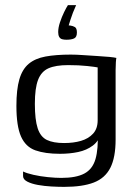

<svg xmlns="http://www.w3.org/2000/svg" viewBox="-20 -615 528 749"><path d="M230 114Q208 114 180.5 112.5Q153 111 128 106.5Q103 102 86.5 93.5Q70 85 70 72Q70 68 70 62Q70 56 70 54Q84 61 110.5 67Q137 73 167 76Q197 79 219 79Q277 79 309 62Q341 45 352.5 5.5Q364 -34 361 -99H376Q366 -65 342 -47Q318 -29 285 -22Q252 -15 214 -15Q156 -15 118 -28.5Q80 -42 62 -82.5Q44 -123 44 -202Q44 -266 55.5 -305.5Q67 -345 92 -366Q117 -387 157.5 -394.5Q198 -402 256 -402Q278 -402 305 -400Q332 -398 359 -396.5Q386 -395 406.5 -393Q427 -391 434 -389Q433 -386 432 -372.5Q431 -359 431 -341.5Q431 -324 431 -308V-71Q431 -1 410.5 39.5Q390 80 346 97Q302 114 230 114ZM230 -57Q267 -57 296 -65.5Q325 -74 343 -93.5Q361 -113 361 -146V-352Q352 -354 320 -357.5Q288 -361 246 -361Q197 -361 169 -348.5Q141 -336 128.5 -303.5Q116 -271 116 -210Q116 -148 127 -114.5Q138 -81 163 -69Q188 -57 230 -57ZM239 -460Q230 -460 222.5 -462Q215 -464 211 -471Q207 -478 207 -490Q207 -507 214 -528Q221 -549 230 -567.5Q239 -586 245 -595H277Q270 -580 264.5 -565.5Q259 -551 255 -538.5Q251 -526 248 -516Q250 -516 252 -515.5Q254 -515 256 -515Q264 -514 272 -509.5Q280 -505 280 -488Q280 -470 269 -465Q258 -460 239 -460Z"/></svg>

Font: Genos Thin
Style: Regular
Weight: 400
Version: Version 1.010